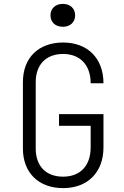

<svg xmlns="http://www.w3.org/2000/svg" viewBox="-20 -959 640 989"><path d="M304 -821C342 -821 367 -845 367 -880C367 -915 342 -939 304 -939C265 -939 240 -915 240 -880C240 -845 265 -821 304 -821ZM305 10C432 10 513 -72 513 -200V-371H284V-311H447V-200C447 -106 394 -49 305 -49C217 -49 164 -103 164 -194V-536C164 -627 218 -681 305 -681C393 -681 447 -624 447 -530H513C513 -658 432 -740 305 -740C179 -740 98 -662 98 -536V-194C98 -69 179 10 305 10Z"/></svg>

Font: JetBrains Mono ExtraLight
Style: Regular
Weight: 240
Monospace: yes
Designer: Philipp Nurullin, Konstantin Bulenkov
Foundry: JetBrains
Version: Version 2.305